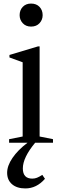

<svg xmlns="http://www.w3.org/2000/svg" viewBox="-20 -800 340 1076"><path d="M232 202 217 180C205.7 187.3 195.8 192.7 187.5 196C179.2 199.3 170.3 201 161 201C125.7 201 108 182 108 144C108 103.3 131 55.3 177 0H277V-20L202 -35V-540H193L33 -492V-478L107 -451V-35L31 -20V0H134C98 27.3 70 55.7 50 85C30 114.3 20 142 20 168C20 195.3 29.2 216.8 47.5 232.5C65.8 248.2 90.7 256 122 256C164 256 200.7 238 232 202ZM90 -715C90 -697.7 95.8 -682.7 107.5 -670C119.2 -657.3 134.7 -651 154 -651C174 -651 189.8 -657.3 201.5 -670C213.2 -682.7 219 -697.7 219 -715C219 -733.7 213.2 -749.2 201.5 -761.5C189.8 -773.8 174 -780 154 -780C134.7 -780 119.2 -773.8 107.5 -761.5C95.8 -749.2 90 -733.7 90 -715Z"/></svg>

Font: Libre Caslon Text
Style: Regular
Weight: 400
Designer: Pablo Impallari, Rodrigo Fuenzalida
Foundry: Pablo Impallari, Rodrigo Fuenzalida
Version: Version 1.000; ttfautohint (v0.93) -l 8 -r 50 -G 200 -x 14 -